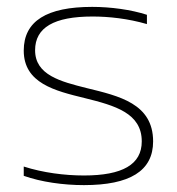

<svg xmlns="http://www.w3.org/2000/svg" viewBox="-20 -529 514 558"><path d="M226 -244C315 -222 392 -200 392 -118C392 -51 336 -19 224 -19C168 -19 105 -27 49 -45V-18C100 0 164 9 224 9C357 9 425 -32 425 -118C425 -228 326 -250 232 -273C156 -292 82 -311 82 -383C82 -449 137 -481 249 -481C296 -481 352 -475 407 -459V-486C361 -501 301 -509 248 -509C116 -509 49 -468 49 -382C49 -287 140 -265 226 -244Z"/></svg>

Font: LT Wave Alt Thin
Style: Regular
Weight: 100
Designer: Daniel Lyons
Version: Version 2.5 (Glyphs App)